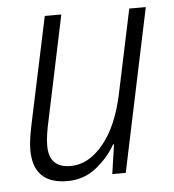

<svg xmlns="http://www.w3.org/2000/svg" viewBox="-44 -573 565 625"><g transform="rotate(-5 238.0 -261.0)"><path d="M310 -96H313L299 0H343L455 -532H401L344 -262Q322 -155 273.5 -96.5Q225 -38 167 -38Q96 -38 96 -110Q96 -127 99 -147.5Q102 -168 107 -190L179 -532H125L53 -193Q48 -170 44 -146Q40 -122 40 -102Q40 10 152 10Q206 10 246.5 -22.5Q287 -55 310 -96Z"/></g></svg>

Font: Noto Sans UI SemiCondensed Light
Style: Italic
Weight: 300
Width: 4
Designer: Monotype Design Team
Foundry: Monotype Imaging Inc.
Version: 1.001